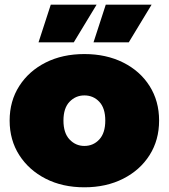

<svg xmlns="http://www.w3.org/2000/svg" viewBox="-20 -787 718 817"><path d="M339 10Q246 10 174.5 -26.5Q103 -63 62 -127Q21 -191 21 -274Q21 -357 62 -421Q103 -485 174.5 -521Q246 -557 339 -557Q432 -557 504 -521Q576 -485 616.5 -421Q657 -357 657 -274Q657 -191 616.5 -127Q576 -63 504 -26.5Q432 10 339 10ZM339 -166Q377 -166 402.5 -193.5Q428 -221 428 -274Q428 -327 402.5 -354Q377 -381 339 -381Q302 -381 276 -354Q250 -327 250 -274Q250 -221 276 -193.5Q302 -166 339 -166ZM144 -607 196 -767H391L294 -607ZM378 -607 430 -767H625L528 -607Z"/></svg>

Font: Montserrat Black
Style: Regular
Weight: 900
Designer: Julieta Ulanovsky
Foundry: Julieta Ulanovsky
Version: Version 9.000; ttfautohint (v1.8.4.7-5d5b)